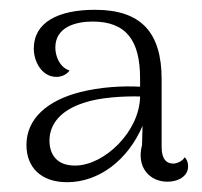

<svg xmlns="http://www.w3.org/2000/svg" viewBox="-20 -731 412 392"><path d="M357 -410C353 -402 341 -397 334 -397C319 -397 310 -407 310 -431V-569C310 -665 268 -711 174 -711C98 -711 49 -685 49 -632C49 -603 67 -574 95 -574C103 -574 115 -577 122 -587C101 -594 93 -617 93 -634C93 -676 135 -687 169 -687C238 -687 266 -648 266 -571V-554C228 -556 183 -553 144 -543C77 -526 34 -489 34 -435C34 -390 63 -359 117 -359C182 -359 241 -404 271 -474L270 -435C258 -390 285 -360 322 -360C345 -360 364 -372 364 -391C364 -397 363 -404 357 -410ZM135 -393C95 -392 81 -417 81 -444C81 -480 107 -507 151 -521C182 -532 233 -535 266 -534C265 -462 193 -394 135 -393Z"/></svg>

Font: Arima Koshi Light
Style: Regular
Weight: 300
Designer: Joana Correia and Natanael Gama
Foundry: NDISCOVER
Version: Version 1.019;PS 001.019;hotconv 1.0.88;makeotf.lib2.5.64775